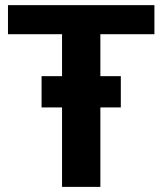

<svg xmlns="http://www.w3.org/2000/svg" viewBox="-20 -731 635 751"><path d="M11.2 -597.2V-710.9H584V-597.2H372.6V0H222.7V-597.2ZM142.6 -310.8V-433.1H452.6V-310.8Z"/></svg>

Font: RobotoFlex
Style: Regular
Weight: 400
Designer: Berlow after Robertson
Foundry: Google
Version: Version 2.136